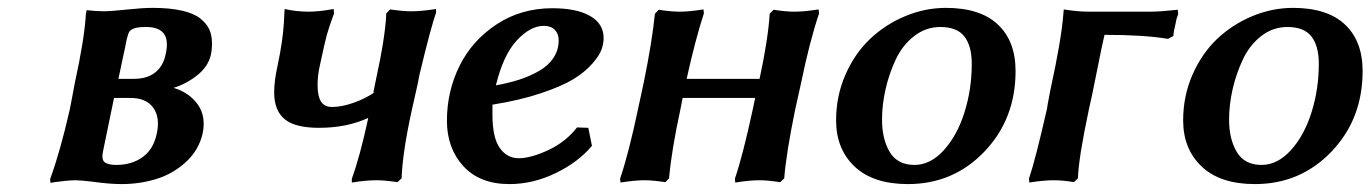

<svg xmlns="http://www.w3.org/2000/svg" viewBox="-20 -460 3498 490"><path d="M282.2 -258.8H321.8Q356 -258.8 376.5 -275.4Q397 -292 402.8 -321.8Q418.9 -391.1 353 -391.1Q332.5 -391.1 322.8 -387.7Q313 -384.3 309.8 -378.7Q306.6 -373 303.2 -358.9Q299.8 -340.3 292.5 -307.4Q285.2 -274.4 282.2 -258.8ZM271 -210 243.2 -75.2Q238.3 -53.7 246.6 -46.4Q254.9 -39.1 276.9 -39.1Q316.4 -39.1 344 -59.1Q371.6 -79.1 379.9 -118.2Q389.2 -159.7 371.3 -184.8Q353.5 -210 313 -210ZM290 9.8Q259.8 9.8 217.8 3.9Q185.5 0 172.9 0Q161.6 0 145.8 1.7Q129.9 3.4 119.1 4.9L108.9 6.8L107.9 -2.9Q134.3 -75.2 158.2 -181.2Q160.2 -191.9 164.6 -214.4Q168.9 -236.8 170.9 -248Q195.8 -361.8 199.2 -424.8Q199.2 -425.3 200.2 -429.4Q201.2 -433.6 201.2 -434.1Q223.6 -431.2 247.1 -431.2Q260.7 -431.2 308.1 -436Q344.2 -439.9 369.1 -439.9Q413.1 -439.9 444.1 -432.9Q475.1 -425.8 491.2 -412.8Q507.3 -399.9 514.2 -384.8Q521 -369.6 521 -350.1Q521 -331.5 518.1 -319.8Q511.2 -290 483.2 -267.8Q455.1 -245.6 422.9 -235.8Q462.4 -224.1 484.4 -193.8Q506.3 -163.6 497.1 -119.1Q487.3 -76.7 454.6 -46.6Q421.9 -16.6 379.6 -3.4Q337.4 9.8 290 9.8Z M688.5 -293Q701.7 -355 704.6 -402.8Q704.6 -405.3 705.1 -412.6Q705.6 -419.9 705.6 -424.8L706.5 -437Q736.3 -430.2 768.6 -430.2Q780.8 -430.2 796.6 -431.9Q812.5 -433.6 821.8 -435.5L831.5 -437L832.5 -425.8Q818.8 -388.7 813.7 -369.6Q808.6 -350.6 795.9 -291Q790.5 -267.6 790.5 -242.2Q790.5 -214.4 799.3 -200.7Q808.1 -187 827.6 -187Q852.1 -187 882.6 -197.8Q913.1 -208.5 938.5 -226.1L932.6 -223.1L938.5 -252Q963.9 -368.2 965.8 -425.8L975.6 -436Q1007.3 -431.2 1029.8 -431.2Q1055.2 -431.2 1092.8 -437V-426.8Q1080.1 -393.1 1049.8 -266.1Q1049.8 -264.6 1046.9 -250L1030.8 -178.2Q1007.3 -71.3 1004.9 -4.9L994.6 4.9Q961.4 0 940.9 0Q913.6 0 877.9 5.9V-3.9Q898.9 -61.5 919.9 -159.2Q865.7 -133.8 793.9 -133.8Q732.9 -133.8 706.3 -156Q679.7 -178.2 679.7 -224.1Q679.7 -253.9 688.5 -293Z M1520.5 -362.8Q1520.5 -348.6 1515.1 -333.5Q1509.8 -318.4 1491.5 -297.4Q1473.1 -276.4 1443.8 -258.3Q1414.6 -240.2 1360.8 -222.2Q1307.1 -204.1 1236.8 -192.9V-167Q1236.8 -108.9 1255.4 -82.5Q1273.9 -56.2 1303.7 -56.2Q1335 -56.2 1379.6 -77.1Q1424.3 -98.1 1452.6 -134.8L1481.4 -133.8L1490.7 -87.9Q1455.6 -45.9 1397.9 -18.1Q1340.3 9.8 1279.8 9.8Q1204.6 9.8 1162.6 -35.9Q1120.6 -81.5 1120.6 -151.9Q1120.6 -226.6 1152.6 -291.5Q1184.6 -356.4 1247.1 -397.7Q1309.6 -439 1389.6 -439Q1451.7 -439 1486.1 -419.2Q1520.5 -399.4 1520.5 -362.8ZM1405.8 -356.9Q1405.8 -373.5 1396 -383.8Q1386.2 -394 1367.7 -394Q1333.5 -394 1298.8 -356.7Q1264.2 -319.3 1245.6 -242.2Q1278.3 -248 1305.4 -256.8Q1332.5 -265.6 1356 -279.1Q1379.4 -292.5 1392.6 -312.5Q1405.8 -332.5 1405.8 -356.9Z M1901.4 -182.1 1907.2 -210H1722.2Q1721.7 -207.5 1719.5 -196.5Q1717.3 -185.5 1716.3 -180.2Q1693.8 -76.7 1687.5 -4.9L1678.2 4.9Q1645 0 1625.5 0Q1599.6 0 1563.5 5.9L1562.5 -3.9Q1584.5 -68.4 1608.4 -182.1L1623 -250Q1644 -352.5 1651.4 -424.8L1661.1 -435.1Q1692.9 -430.2 1714.4 -430.2Q1739.3 -430.2 1775.4 -436L1776.4 -425.8Q1754.9 -360.4 1732.4 -258.8H1918.5Q1940.4 -360.8 1944.3 -424.8L1954.1 -435.1Q1985.8 -430.2 2007.3 -430.2Q2032.2 -430.2 2069.3 -436L2070.3 -425.8Q2045.9 -353 2024.4 -248L2009.3 -180.2Q1986.3 -67.9 1981.4 -4.9L1971.2 4.9Q1938 0 1918.5 0Q1892.6 0 1856.4 5.9L1855.5 -3.9Q1876 -64 1901.4 -182.1Z M2394 -439.9Q2481.4 -439.9 2526.6 -397.5Q2571.8 -355 2571.8 -278.8Q2571.8 -156.2 2492.4 -73.2Q2413.1 9.8 2296.9 9.8Q2208.5 9.8 2161.1 -34.9Q2113.8 -79.6 2113.8 -152.8Q2113.8 -214.8 2137.5 -269Q2161.1 -323.2 2200.2 -360.4Q2239.3 -397.5 2290 -418.7Q2340.8 -439.9 2394 -439.9ZM2379.9 -391.1Q2342.8 -391.1 2313 -367.9Q2283.2 -344.7 2266.1 -308.3Q2249 -272 2240 -232.2Q2231 -192.4 2231 -154.8Q2231 -105 2250.7 -72Q2270.5 -39.1 2314 -39.1Q2354.5 -39.1 2388.7 -76.7Q2422.9 -114.3 2441.4 -173.3Q2460 -232.4 2460 -296.9Q2460 -342.8 2441.2 -366.9Q2422.4 -391.1 2379.9 -391.1Z M2915.5 -430.2Q2940.9 -430.2 2985.8 -435.1L2986.8 -423.8Q2986.3 -421.4 2984.6 -417.5Q2982.9 -413.6 2982.9 -413.1Q2982.9 -412.6 2982.7 -411.6Q2982.4 -410.6 2981.9 -408.4Q2981.4 -406.2 2981 -403.8Q2974.6 -377.4 2974.6 -368.2L2960.9 -360.8Q2899.9 -371.1 2798.8 -371.1Q2791.5 -339.8 2778.8 -275.4Q2766.1 -210.9 2758.8 -180.2Q2732.4 -55.7 2731 -4.9L2720.7 4.9Q2693.8 0 2668 0Q2656.2 0 2641.1 1.5Q2626 2.9 2616.7 4.4L2606.9 5.9L2606 -3.9Q2622.6 -52.7 2651.9 -182.1Q2652.8 -189 2654.3 -196.8Q2655.8 -204.6 2657.7 -214.6Q2659.7 -224.6 2660.6 -230Q2689 -359.9 2693.8 -424.8Q2693.8 -425.3 2694.3 -430.4Q2694.8 -435.5 2694.8 -436Q2729 -430.2 2759.8 -430.2Z M3279.8 -439.9Q3367.2 -439.9 3412.4 -397.5Q3457.5 -355 3457.5 -278.8Q3457.5 -156.2 3378.2 -73.2Q3298.8 9.8 3182.6 9.8Q3094.2 9.8 3046.9 -34.9Q2999.5 -79.6 2999.5 -152.8Q2999.5 -214.8 3023.2 -269Q3046.9 -323.2 3085.9 -360.4Q3125 -397.5 3175.8 -418.7Q3226.6 -439.9 3279.8 -439.9ZM3265.6 -391.1Q3228.5 -391.1 3198.7 -367.9Q3168.9 -344.7 3151.9 -308.3Q3134.8 -272 3125.7 -232.2Q3116.7 -192.4 3116.7 -154.8Q3116.7 -105 3136.5 -72Q3156.2 -39.1 3199.7 -39.1Q3240.2 -39.1 3274.4 -76.7Q3308.6 -114.3 3327.1 -173.3Q3345.7 -232.4 3345.7 -296.9Q3345.7 -342.8 3326.9 -366.9Q3308.1 -391.1 3265.6 -391.1Z"/></svg>

Font: Linear Smooth
Style: Bold Italic
Weight: 700
Designer: Philipp H. Poll, Flanker
Foundry: Philipp H. Poll, reworked by Flanker
Version: Version 1.061 | FøM Fix